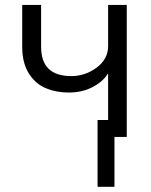

<svg xmlns="http://www.w3.org/2000/svg" viewBox="-20 -545 602 764"><path d="M368.2 -67.4Q384.8 -67.4 435.5 -67.4Q435.5 -1 435.5 198.2Q418.9 198.2 368.2 198.2Q368.2 131.8 368.2 -67.4ZM68.4 -358.4Q68.4 -400.4 68.4 -525.4Q86.9 -525.4 143.6 -525.4Q143.6 -483.4 143.6 -358.4Q143.6 -242.2 263.7 -242.2Q319.3 -242.2 365.2 -276.4Q410.2 -310.5 410.2 -361.3Q410.2 -416 410.2 -525.4Q428.7 -525.4 484.4 -525.4Q484.4 -393.6 484.4 0Q465.8 0 410.2 0Q410.2 -62.5 410.2 -252Q410.2 -252 409.2 -252Q389.6 -219.7 347.7 -198.2Q306.6 -176.8 253.9 -176.8Q204.1 -176.8 164.1 -193.4Q124 -209 95.7 -251Q68.4 -293.9 68.4 -358.4Z"/></svg>

Font: Gothic A1
Style: Regular
Weight: 400
Designer: HanYang I&C Co.,Ltd.
Version: Version 2.50